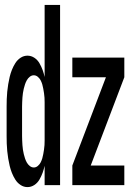

<svg xmlns="http://www.w3.org/2000/svg" viewBox="-20 -755 540 783"><path d="M92 8Q77 8 64 -0.5Q51 -9 42.5 -22.5Q34 -36 28.5 -50Q23 -64 19.5 -78.5Q16 -93 13.5 -108.5Q11 -124 9.5 -139Q8 -154 7.5 -169.5Q7 -185 7 -200V-320Q7 -335 7.5 -350.5Q8 -366 9.5 -381Q11 -396 13.5 -411.5Q16 -427 19.5 -441.5Q23 -456 28.5 -470Q34 -484 42.5 -497.5Q51 -511 64 -519.5Q77 -528 92 -528Q107 -528 120 -519.5Q133 -511 141 -497Q149 -483 154 -469Q159 -455 162 -441V-735H225V0H162V-79Q159 -65 154 -51Q149 -37 141 -23Q133 -9 120 -0.5Q107 8 92 8ZM118 -72Q127 -72 134.5 -78.5Q142 -85 146 -93Q150 -101 152.5 -109.5Q155 -118 156.5 -127Q158 -136 159.5 -145Q161 -154 161.5 -163.5Q162 -173 162 -182Q162 -191 162 -200V-320Q162 -329 162 -338Q162 -347 161.5 -356.5Q161 -366 159.5 -375Q158 -384 156.5 -393Q155 -402 152.5 -410.5Q150 -419 146 -427Q142 -435 134.5 -441.5Q127 -448 118 -448Q109 -448 101.5 -442Q94 -436 89.5 -428Q85 -420 82 -411Q79 -402 77 -393.5Q75 -385 73.5 -375.5Q72 -366 71.5 -357Q71 -348 70.5 -338.5Q70 -329 70 -320V-200Q70 -191 70.5 -181.5Q71 -172 71.5 -163Q72 -154 73.5 -144.5Q75 -135 77 -126.5Q79 -118 82 -109Q85 -100 89.5 -92Q94 -84 101.5 -78Q109 -72 118 -72ZM275 0V-80L412 -440H275V-520H487V-440L350 -80H487V0Z"/></svg>

Font: Iosevka Term Medium
Style: Regular
Weight: 500
Monospace: yes
Designer: Belleve Invis
Foundry: Belleve Invis
Version: Version 26.3.1